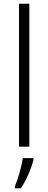

<svg xmlns="http://www.w3.org/2000/svg" viewBox="-20 -780 256 1021"><path d="M136 0V-760H81V0ZM158 69V61H101C96 103 74 178 59 211V221H91C121 177 147 115 158 69Z"/></svg>

Font: Noto Sans SemiCondensed Light
Style: Regular
Weight: 300
Width: 4
Designer: Monotype Design Team
Foundry: Monotype Imaging Inc.
Version: Version 2.013